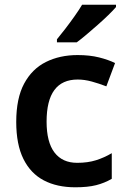

<svg xmlns="http://www.w3.org/2000/svg" viewBox="-20 -786 541 816"><path d="M300 10Q222 10 166 -19.5Q110 -49 79.5 -110.5Q49 -172 49 -268Q49 -368 82.5 -430.5Q116 -493 175 -522.5Q234 -552 310 -552Q361 -552 401 -542Q441 -532 469 -518L432 -419Q401 -431 370 -439.5Q339 -448 310 -448Q178 -448 178 -269Q178 -182 211.5 -138Q245 -94 308 -94Q353 -94 388 -105Q423 -116 455 -135V-26Q424 -8 388.5 1Q353 10 300 10ZM473 -756Q461 -742 440.5 -722Q420 -702 395.5 -680.5Q371 -659 347.5 -639Q324 -619 306 -606H222V-619Q237 -637 257 -663Q277 -689 296.5 -716.5Q316 -744 329 -766H473Z"/></svg>

Font: Noto Sans Hanifi Rohingya SemiBold
Style: Regular
Weight: 600
Version: Version 2.101